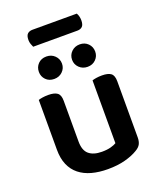

<svg xmlns="http://www.w3.org/2000/svg" viewBox="-156 -942 878 1054"><g transform="rotate(-20 283.0 -415.5)"><path d="M134 -757Q130 -765 126 -776.5Q122 -788 122 -800Q122 -826 133 -836Q144 -846 162 -846H421Q426 -838 429 -827Q432 -816 432 -803Q432 -778 421.5 -767.5Q411 -757 392 -757ZM503 -93Q503 -70 495 -54.5Q487 -39 466 -27Q437 -9 392.5 3Q348 15 291 15Q239 15 197 3.5Q155 -8 125 -32Q95 -56 79 -93Q63 -130 63 -181V-472Q71 -475 86.5 -477.5Q102 -480 121 -480Q156 -480 173 -467.5Q190 -455 190 -421V-183Q190 -131 216.5 -108.5Q243 -86 292 -86Q323 -86 344.5 -92Q366 -98 377 -105V-472Q385 -475 400.5 -477.5Q416 -480 434 -480Q470 -480 486.5 -467.5Q503 -455 503 -421ZM183 -551Q153 -551 134.5 -570Q116 -589 116 -616Q116 -644 134.5 -663Q153 -682 183 -682Q212 -682 231.5 -663Q251 -644 251 -616Q251 -589 231.5 -570Q212 -551 183 -551ZM378 -551Q349 -551 329.5 -570Q310 -589 310 -616Q310 -644 329.5 -663Q349 -682 378 -682Q407 -682 426 -663Q445 -644 445 -616Q445 -589 426 -570Q407 -551 378 -551Z"/></g></svg>

Font: Baloo 2 Latin SemiBold
Style: Regular
Weight: 400
Designer: Sarang Kulkarni and Ek Type
Foundry: Ek Type
Version: Version 1.001